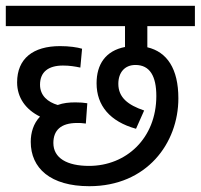

<svg xmlns="http://www.w3.org/2000/svg" viewBox="-20 -642 692 662"><path d="M287 -70C211 -70 164 -97 164 -149C164 -192 189 -218 246 -218C254 -218 263 -218 276 -216L281 -286C270 -288 255 -289 240 -289C218 -289 198 -287 179 -280C145 -290 118 -312 118 -350C118 -394 147 -416 197 -416C220 -416 238 -413 257 -409L263 -474C246 -479 219 -483 187 -483C94 -483 39 -440 39 -358C39 -305 69 -264 118 -240C95 -216 86 -184 86 -153C86 -62 154 0 288 0C486 0 595 -148 595 -303C595 -405 556 -463 488 -479V-552H652V-622H0V-552H411V-480C344 -467 313 -420 313 -355C313 -278 359 -223 449 -198L477 -261C421 -280 388 -306 388 -353C388 -392 410 -418 447 -418C497 -418 519 -379 519 -311C519 -165 415 -70 287 -70Z"/></svg>

Font: Noto Sans Devanagari SemiCondensed
Style: Regular
Weight: 400
Width: 4
Designer: Jelle Bosma - Monotype Design Team
Foundry: Monotype Imaging Inc.
Version: Version 2.004